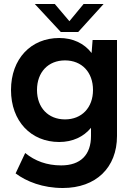

<svg xmlns="http://www.w3.org/2000/svg" viewBox="-20 -700 670 960"><path d="M294 240C460 240 565 138 565 -20V-500H443L438 -435C401 -483 345 -510 276 -510C135 -510 35 -406 35 -250C35 -94 135 10 276 10C343 10 398 -16 435 -61V-20C435 74 383 127 286 127C214 127 155 105 106 65L58 167C113 208 194 240 294 240ZM305 -103C221 -103 165 -162 165 -250C165 -339 221 -398 305 -398C389 -398 445 -339 445 -250C445 -162 389 -103 305 -103ZM371 -540 498 -680H398L327 -594L254 -680H154L284 -540Z"/></svg>

Font: Gully SemiBold
Style: Regular
Weight: 600
Designer: jaikishan Patel
Foundry: MagicType
Version: Version 1.000;Glyphs 3.2 (3242)